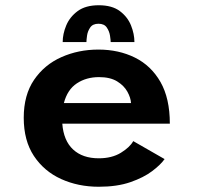

<svg xmlns="http://www.w3.org/2000/svg" viewBox="-20 -701 750 732"><path d="M607.5 -94.5Q592.5 -73 560 -48.5Q527.5 -24 477 -6.5Q426.5 11 356.5 11Q278 11 213 -18.5Q148 -48 109.2 -106.5Q70.5 -165 70.5 -252Q70.5 -339 110 -396.8Q149.5 -454.5 214.2 -483.2Q279 -512 355 -512Q432.5 -512 494.2 -481.5Q556 -451 591.8 -388.5Q627.5 -326 627.5 -229.5H217.5Q222.5 -164.5 258.8 -131Q295 -97.5 356.5 -97.5Q406.5 -97.5 440.8 -118.5Q475 -139.5 488 -163ZM357.5 -407Q309 -407 273 -383.2Q237 -359.5 223.5 -308H479.5Q478.5 -328 465.8 -351.2Q453 -374.5 426.5 -390.8Q400 -407 357.5 -407ZM219 -540.5Q219 -571.5 232.5 -604Q246 -636.5 276.2 -658.8Q306.5 -681 356.5 -681Q407 -681 436.8 -658.8Q466.5 -636.5 479.5 -604Q492.5 -571.5 492.5 -540.5H402Q402 -547.5 399.5 -564.5Q397 -581.5 387.2 -596Q377.5 -610.5 355.5 -610.5Q333.5 -610.5 323.8 -596Q314 -581.5 311.8 -564.8Q309.5 -548 309.5 -540.5Z"/></svg>

Font: League Mono SemiBold
Style: Regular
Weight: 600
Width: 6
Designer: Tyler Finck
Foundry: The League of Moveable Type / Tyler Finck
Version: Version 2.300;RELEASE